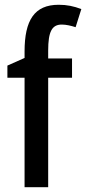

<svg xmlns="http://www.w3.org/2000/svg" viewBox="-20 -785 361 805"><path d="M282 -459V-540H182V-573C182 -653 198 -682 239 -682C258 -682 278 -677 297 -671L321 -747C289 -759 261 -765 226 -765C124 -765 83 -700 83 -569V-542L11 -510V-459H83V0H182V-459Z"/></svg>

Font: Noto Sans Lao Looped Condensed Medium
Style: Regular
Weight: 500
Width: 3
Designer: Mark Frömberg, Ben Mitchell
Foundry: The Fontpad Ltd
Version: Version 1.002